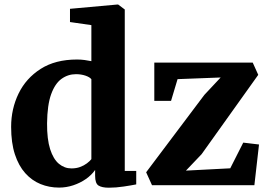

<svg xmlns="http://www.w3.org/2000/svg" viewBox="-20 -840 1216 871"><path d="M248 11Q203 11 163.8 -5Q124.5 -21 94.5 -54.5Q64.5 -88 47.5 -140Q30.5 -192 30.5 -264.5Q30.5 -346 64.2 -415.5Q98 -485 164.5 -527.5Q231 -570 329.5 -570Q347 -570 363.5 -567.8Q380 -565.5 394.5 -562.5V-726L297.5 -740V-800L512.5 -819.5H516L546 -797V-64.5H598V-3.5Q576 1 541 6.2Q506 11.5 474 11.5Q442.5 11.5 427 1.8Q411.5 -8 411.5 -42.5V-69Q395.5 -46 369.8 -28Q344 -10 312.5 0.5Q281 11 248 11ZM304 -76Q326 -76 343.5 -82.5Q361 -89 374 -98.8Q387 -108.5 394.5 -118V-480.5Q387.5 -490 367.8 -496.8Q348 -503.5 324.5 -503.5Q288.5 -503.5 259 -482.2Q229.5 -461 212 -412.5Q194.5 -364 193.5 -281Q193 -208.5 207.5 -163.2Q222 -118 247.2 -97Q272.5 -76 304 -76ZM981 -488.5 785.5 -481 756 -382.5H680V-556H1126.5L1151.5 -500.5L894.5 -140.5L823.5 -66L1024.5 -76.5L1083.5 -193L1155 -184.5L1134 0H669.5L643 -58.5L907 -409.5Z"/></svg>

Font: Merriweather Light 18pt ExtraBold
Style: Regular
Weight: 800
Version: Version 2.100